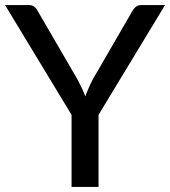

<svg xmlns="http://www.w3.org/2000/svg" viewBox="-22 -738 672 758"><path d="M367 -284.5V0H260.5V-284.5L-2 -718H91.5Q105.5 -718 113.8 -711.2Q122 -704.5 127.5 -693.5L283.5 -425Q293.5 -406.5 301.2 -390Q309 -373.5 315 -357.5Q320.5 -373.5 327.8 -390Q335 -406.5 344.5 -425L500 -693.5Q504.5 -702.5 513.2 -710.2Q522 -718 535.5 -718H629.5Z"/></svg>

Font: Lato 2
Style: Regular
Weight: 500
Designer: Lukasz Dziedzic with Adam Twardoch and Botio Nikoltchev
Foundry: tyPoland Lukasz Dziedzic
Version: Version 2.015; 2015-08-06; http://www.latofonts.com/